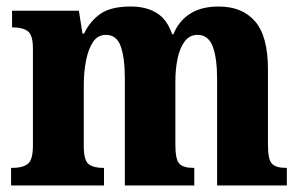

<svg xmlns="http://www.w3.org/2000/svg" viewBox="-20 -569 921 589"><path d="M14 0V-54H19Q49 -54 65 -66Q81 -78 81 -123V-420Q81 -462 65 -473.5Q49 -485 20 -485H17V-536H222L233 -466H238Q256 -504 288 -526.5Q320 -549 381 -549Q429 -549 461 -529Q493 -509 508 -464H512Q528 -504 562.5 -526.5Q597 -549 651 -549Q723 -549 762.5 -503.5Q802 -458 802 -356V-125Q802 -79 814.5 -66.5Q827 -54 857 -54H860V0H646V-327Q646 -391 632.5 -426.5Q619 -462 586 -462Q562 -462 547 -442.5Q532 -423 525 -390.5Q518 -358 518 -320V-125Q518 -79 530.5 -66.5Q543 -54 573 -54H576V0H363V-327Q363 -391 350.5 -426.5Q338 -462 305 -462Q280 -462 265.5 -440.5Q251 -419 244 -383.5Q237 -348 237 -308V-120Q237 -77 252 -65.5Q267 -54 296 -54H299V0Z"/></svg>

Font: Noto Serif Georgian Condensed ExtraBold
Style: Regular
Weight: 800
Width: 3
Designer: Monotype Design Team, Akaki Razmadze
Foundry: Google LLC
Version: Version 2.003; ttfautohint (v1.8.4.7-5d5b)